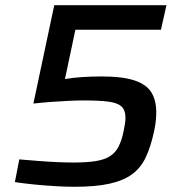

<svg xmlns="http://www.w3.org/2000/svg" viewBox="-20 -708 681 736"><path d="M266 8Q232 8 190.5 5.5Q149 3 109 -1Q69 -5 37 -10L54 -97Q90 -94 127.5 -91Q165 -88 200 -86.5Q235 -85 260 -85Q313 -85 347 -90.5Q381 -96 402 -109.5Q423 -123 435 -147Q447 -171 454 -206Q457 -222 459 -233.5Q461 -245 461 -256Q461 -286 445.5 -300Q430 -314 395 -318.5Q360 -323 299 -323Q277 -323 245 -321.5Q213 -320 178 -317.5Q143 -315 108 -311L188 -688H618L597 -594H269L229 -405Q257 -410 295 -412.5Q333 -415 369 -415Q450 -415 496 -399.5Q542 -384 560.5 -353.5Q579 -323 579 -277Q579 -262 577 -242.5Q575 -223 570 -202Q558 -146 539 -105.5Q520 -65 487 -40.5Q454 -16 400.5 -4Q347 8 266 8Z"/></svg>

Font: Saira Thin Medium
Style: Italic
Weight: 500
Italic angle: -12°
Version: Version 1.101